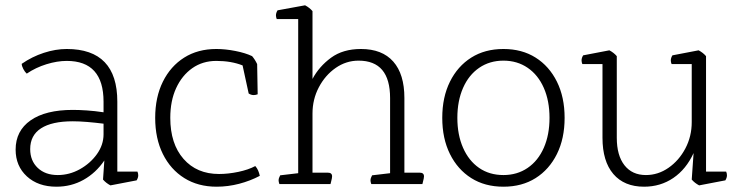

<svg xmlns="http://www.w3.org/2000/svg" viewBox="-20 -695 2801 725"><path d="M496 -14 397 5Q380 -4 369 -17L374 -89Q342 -42 295.5 -16Q249 10 193 10Q124 10 81.5 -29Q39 -68 39 -130Q39 -201 95.5 -240.5Q152 -280 255 -280Q278 -280 308 -278Q338 -276 371 -271V-311Q371 -465 232 -465Q196 -465 155.5 -452.5Q115 -440 81 -417Q74 -423 68 -434.5Q62 -446 62 -454Q101 -481 145.5 -495.5Q190 -510 232 -510Q423 -510 423 -311V-47H499Q502 -40 502 -33Q502 -24 496 -14ZM371 -188V-228Q339 -232 309 -234.5Q279 -237 255 -237Q176 -237 135 -210.5Q94 -184 94 -132Q94 -88 122.5 -61Q151 -34 198 -34Q242 -34 281.5 -56Q321 -78 346 -113Q371 -148 371 -188Z M919 -342 896 -448Q853 -465 797 -465Q745 -465 706 -437.5Q667 -410 645 -362Q623 -314 623 -250Q623 -152 673 -95Q723 -38 807 -38Q842 -38 880 -46Q918 -54 944 -68Q951 -60 955 -50.5Q959 -41 961 -31Q925 -12 883 -1Q841 10 798 10Q728 10 676 -22.5Q624 -55 595 -113.5Q566 -172 566 -250Q566 -328 595 -386.5Q624 -445 675.5 -477.5Q727 -510 797 -510Q831 -510 869 -502.5Q907 -495 932 -483Q943 -470 951 -453L953 -339Q945 -336 938 -336Q928 -336 919 -342Z M1575 0H1382Q1379 -8 1379 -14Q1379 -22 1385 -33L1453 -41V-325Q1453 -466 1334 -466Q1287 -466 1247.5 -438.5Q1208 -411 1184 -365.5Q1160 -320 1160 -266V-43H1218Q1234 -43 1234 -29Q1234 -23 1230 -8L1228 0H1035Q1032 -8 1032 -14Q1032 -22 1038 -33L1106 -41V-623H1025Q1022 -630 1022 -637Q1022 -646 1028 -656L1132 -675Q1149 -666 1160 -653V-397Q1185 -444 1230 -477Q1275 -510 1343 -510Q1423 -510 1465 -462.5Q1507 -415 1507 -325V-43H1565Q1581 -43 1581 -29Q1581 -23 1577 -8Z M1881 -34Q1933 -34 1972.5 -61Q2012 -88 2033.5 -137Q2055 -186 2055 -250Q2055 -314 2033.5 -363Q2012 -412 1972.5 -439Q1933 -466 1881 -466Q1829 -466 1789.5 -439Q1750 -412 1728.5 -363Q1707 -314 1707 -250Q1707 -186 1728.5 -137Q1750 -88 1789 -61Q1828 -34 1881 -34ZM1881 10Q1811 10 1759.5 -22.5Q1708 -55 1679 -113.5Q1650 -172 1650 -250Q1650 -328 1679 -386.5Q1708 -445 1759.5 -477.5Q1811 -510 1881 -510Q1951 -510 2002.5 -477.5Q2054 -445 2083 -386.5Q2112 -328 2112 -250Q2112 -172 2083 -113.5Q2054 -55 2002.5 -22.5Q1951 10 1881 10Z M2719 -14 2620 5Q2603 -4 2592 -17L2599 -117Q2571 -56 2522.5 -23Q2474 10 2412 10Q2337 10 2296 -38Q2255 -86 2255 -175V-453H2179Q2176 -460 2176 -467Q2176 -476 2182 -486L2281 -505Q2298 -496 2309 -483V-175Q2309 -108 2338 -71Q2367 -34 2419 -34Q2465 -34 2504.5 -61.5Q2544 -89 2568 -134.5Q2592 -180 2592 -234V-453H2516Q2513 -460 2513 -467Q2513 -476 2519 -486L2618 -505Q2635 -496 2646 -483V-47H2722Q2725 -40 2725 -33Q2725 -24 2719 -14Z"/></svg>

Font: Scope One
Style: Regular
Weight: 400
Designer: Dalton Maag Ltd
Foundry: Dalton Maag Ltd
Version: Version 1.002; ttfautohint (v1.4.1) -l 11 -r 50 -G 50 -x 14 